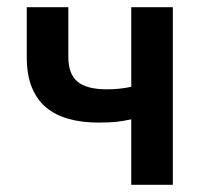

<svg xmlns="http://www.w3.org/2000/svg" viewBox="-20 -511 571 531"><path d="M343 0V-181Q320 -176 301.5 -174Q283 -172 252 -172Q207 -172 170.5 -182Q134 -192 108 -213.5Q82 -235 68 -269.5Q54 -304 54 -353V-491H169V-353Q169 -307 194 -285.5Q219 -264 276 -264Q311 -264 343 -271V-491H458V0Z"/></svg>

Font: Processing Sans Pro Semibold
Style: Regular
Weight: 600
Designer: Paul D. Hunt
Foundry: Adobe Systems Incorporated
Version: Version 2.020;PS 2.000;hotconv 1.0.86;makeotf.lib2.5.63406